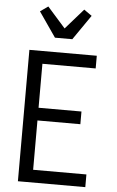

<svg xmlns="http://www.w3.org/2000/svg" viewBox="-64 -1028 652 1070"><g transform="rotate(5 262.5 -492.5)"><path d="M78 0V-735H455V-664H157V-418H397V-347H157V-71H455V0ZM214 -815 118 -954 162 -985 263 -871 363 -985 407 -954 311 -815Z"/></g></svg>

Font: Iosevka Pride
Style: Regular
Weight: 400
Monospace: yes
Designer: Belleve Invis
Foundry: Belleve Invis
Version: Version 30.3.1; ttfautohint (v1.8.4)